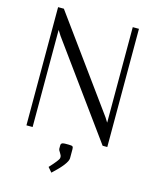

<svg xmlns="http://www.w3.org/2000/svg" viewBox="-148 -890 1003 1242"><g transform="rotate(15 354.0 -269.5)"><path d="M411.1 70.8V133.3Q409.2 170.4 318.4 253.9L291.5 222.7Q318.8 193.4 332.3 175.8Q345.7 158.2 347.7 153.1Q349.6 147.9 349.6 141.6Q349.6 130.4 338.9 114.7Q328.1 99.1 328.1 92.8V70.8Q328.1 65.4 328.6 63Q329.1 60.5 331.8 56.9Q334.5 53.2 341.3 51.5Q348.1 49.8 359.4 49.8H379.9Q401.4 49.8 406.2 54.2Q411.1 58.6 411.1 70.8ZM83.5 -791.5H122.1L564.5 -182.1L582.5 -153.3H583.5V-791.5H625V0H593.8L147 -615.7L126 -648.9H125V0H83.5Z"/></g></svg>

Font: Resagnicto
Style: Regular
Weight: 500
Version: Version 0.9991